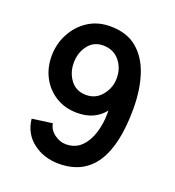

<svg xmlns="http://www.w3.org/2000/svg" viewBox="-106 -622 649 714"><g transform="rotate(20 218.5 -265.0)"><path d="M396 -279Q396 -353 377 -411.5Q358 -470 317.5 -504Q277 -538 211 -538Q162 -538 124.5 -514Q87 -490 65 -449Q43 -408 43 -359Q43 -313 63 -275.5Q83 -238 119.5 -215.5Q156 -193 204 -193Q240 -193 266.5 -205.5Q293 -218 311 -241V-229Q311 -189 299.5 -152Q288 -115 264.5 -92Q241 -69 204 -69Q181 -69 159 -85Q137 -101 133 -126L53 -115Q59 -58 102 -25Q145 8 205 8Q396 8 396 -279ZM299 -364Q299 -327 275 -297Q251 -267 213 -267Q173 -267 151 -296Q129 -325 129 -364Q129 -404 151 -433Q173 -462 210 -462Q251 -462 275 -433.5Q299 -405 299 -364Z"/></g></svg>

Font: Lisu Bosa Medium
Style: Regular
Weight: 500
Designer: David Morse, Annie Olsen, Victor Gaultney, Frank Grießhammer (Latin)
Foundry: SIL International
Version: Version 2.000